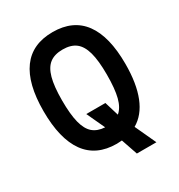

<svg xmlns="http://www.w3.org/2000/svg" viewBox="-206 -901 1084 1165"><g transform="rotate(-30 336.0 -319.0)"><path d="M480 -19 548 128H411L372 14Q348 16 336 16Q193 16 121 -84Q49 -184 49 -378Q49 -570 121 -668Q193 -766 336 -766Q479 -766 551 -668Q623 -570 623 -378Q623 -241 587 -150.5Q551 -60 480 -19ZM324 -106 265 -233H399L429 -134Q463 -162 478 -220.5Q493 -279 493 -378Q493 -476 477 -534Q461 -592 427 -618Q393 -644 336 -644Q279 -644 245 -618Q211 -592 195 -534Q179 -476 179 -378Q179 -280 194 -221.5Q209 -163 240.5 -136Q272 -109 324 -106Z"/></g></svg>

Font: Farro Medium
Style: Regular
Weight: 500
Designer: Aceler Chua
Foundry: Grayscale Limited
Version: Version 1.101